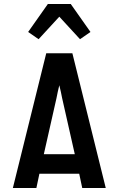

<svg xmlns="http://www.w3.org/2000/svg" viewBox="-20 -935 590 955"><path d="M44 0 210 -670H340L506 0H389L374 -71H176L161 0ZM198 -168H352L289 -447Q286 -463 282.5 -479Q279 -495 275 -511Q271 -495 267.5 -479Q264 -463 261 -447ZM172 -740 120 -776 218 -915H332L430 -776L378 -740L275 -852Z"/></svg>

Font: Lode Term
Style: Bold
Weight: 700
Monospace: yes
Designer: Belleve Invis
Foundry: Belleve Invis
Version: Version 29.2.0